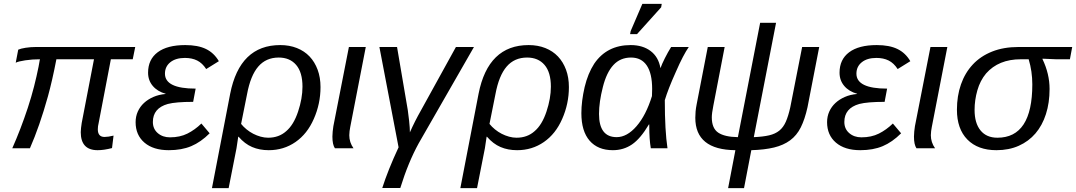

<svg xmlns="http://www.w3.org/2000/svg" viewBox="-20 -773 5610 1001"><path d="M490 -99Q490 -59 525 -59Q544 -59 572 -66L564 -1Q522 10 489 10Q401 10 401 -84Q401 -94 402.5 -106Q404 -118 406 -132L470 -464H274Q263 -407 252 -359Q241 -311 230 -271Q208 -192 184.5 -124.5Q161 -57 136 0H44Q88 -99 125 -211Q144 -269 157.5 -322Q171 -375 181 -425L188 -464Q148 -464 111.5 -458.5Q75 -453 62 -446L75 -514Q88 -520 114 -524Q140 -528 167 -528H685L672 -464H558L494 -130Q490 -115 490 -99Z M866 -57Q918 -57 957 -76.5Q996 -96 1030 -129L1073 -78Q1027 -32 977 -11Q927 10 860 10Q779 10 733 -29.5Q687 -69 687 -136Q687 -166 698.5 -191.5Q710 -217 730.5 -236Q751 -255 779.5 -267.5Q808 -280 843 -283L844 -284Q801 -296 776.5 -325Q752 -354 752 -394Q752 -463 802 -500.5Q852 -538 946 -538Q1012 -538 1054 -517.5Q1096 -497 1121 -454L1055 -413Q1035 -444 1008 -457.5Q981 -471 944 -471Q896 -471 868 -448.5Q840 -426 840 -389Q840 -311 1000 -311L987 -242Q897 -242 855 -231Q777 -209 777 -137Q777 -101 802.5 -79Q828 -57 866 -57Z M1441 -538Q1489 -538 1528 -522.5Q1567 -507 1594 -478.5Q1621 -450 1636 -409.5Q1651 -369 1651 -319Q1651 -232 1616 -153Q1582 -75 1520.5 -32.5Q1459 10 1381 10Q1333 10 1294.5 -6.5Q1256 -23 1224 -60H1222L1213 0L1172 208H1085L1180 -284Q1230 -538 1441 -538ZM1433 -473Q1367 -473 1326.5 -426Q1286 -379 1268 -282L1237 -127Q1249 -112 1265.5 -98.5Q1282 -85 1300.5 -75.5Q1319 -66 1339 -60.5Q1359 -55 1378 -55Q1434 -55 1472 -89Q1511 -122 1534 -191Q1557 -260 1557 -321Q1557 -396 1524 -434.5Q1491 -473 1433 -473Z M1801 -68Q1801 -31 1823 0H1726Q1713 -19 1713 -61Q1713 -74 1714.5 -87.5Q1716 -101 1718 -115L1799 -528H1887L1806 -111Q1804 -100 1802.5 -89.5Q1801 -79 1801 -68Z M2050 -528 2106 -199 2113 -143Q2115 -124 2116 -109Q2117 -94 2117 -83Q2142 -140 2175 -198L2357 -528H2451L2163 -26Q2108 74 2067 207H1973Q1988 160 2009 107.5Q2030 55 2058 -5L1958 -528Z M2736 -538Q2784 -538 2823 -522.5Q2862 -507 2889 -478.5Q2916 -450 2931 -409.5Q2946 -369 2946 -319Q2946 -232 2911 -153Q2877 -75 2815.5 -32.5Q2754 10 2676 10Q2628 10 2589.5 -6.5Q2551 -23 2519 -60H2517L2508 0L2467 208H2380L2475 -284Q2525 -538 2736 -538ZM2728 -473Q2662 -473 2621.5 -426Q2581 -379 2563 -282L2532 -127Q2544 -112 2560.5 -98.5Q2577 -85 2595.5 -75.5Q2614 -66 2634 -60.5Q2654 -55 2673 -55Q2729 -55 2767 -89Q2806 -122 2829 -191Q2852 -260 2852 -321Q2852 -396 2819 -434.5Q2786 -473 2728 -473Z M3268 -538Q3331 -538 3372 -507Q3413 -476 3423 -419H3424Q3430 -437 3446 -469Q3462 -501 3479 -528H3571Q3557 -508 3540 -475.5Q3523 -443 3503 -397Q3463 -308 3446 -251Q3446 -171 3449.5 -108.5Q3453 -46 3460 0H3373Q3365 -46 3365 -116V-124H3363Q3319 -50 3275 -20Q3231 10 3175 10Q3097 10 3054 -39.5Q3011 -89 3011 -183Q3011 -245 3028 -319Q3045 -390 3078 -441Q3144 -538 3268 -538ZM3270 -473Q3214 -473 3178 -434Q3142 -395 3123 -319Q3103 -241 3103 -179Q3103 -58 3195 -58Q3249 -58 3298.5 -115Q3348 -172 3379 -272L3380 -309Q3380 -390 3352 -431.5Q3324 -473 3270 -473ZM3265 -595 3268 -611 3329 -753H3430L3427 -735L3301 -595Z M3910 -58Q3958 -60 3990 -67.5Q4022 -75 4043 -92Q4064 -109 4077 -138.5Q4090 -168 4100 -213L4162 -528H4251L4190 -214Q4176 -151 4155 -109Q4134 -67 4099.5 -41.5Q4065 -16 4015.5 -4Q3966 8 3897 10L3859 208H3776L3814 10Q3605 8 3605 -159Q3605 -175 3606.5 -192Q3608 -209 3612 -229L3670 -528H3758L3699 -222Q3695 -202 3693 -187Q3691 -172 3691 -161Q3691 -104 3724.5 -81.5Q3758 -59 3827 -58L3943 -654H4026Z M4471 -57Q4523 -57 4562 -76.5Q4601 -96 4635 -129L4678 -78Q4632 -32 4582 -11Q4532 10 4465 10Q4384 10 4338 -29.5Q4292 -69 4292 -136Q4292 -166 4303.5 -191.5Q4315 -217 4335.5 -236Q4356 -255 4384.5 -267.5Q4413 -280 4448 -283L4449 -284Q4406 -296 4381.5 -325Q4357 -354 4357 -394Q4357 -463 4407 -500.5Q4457 -538 4551 -538Q4617 -538 4659 -517.5Q4701 -497 4726 -454L4660 -413Q4640 -444 4613 -457.5Q4586 -471 4549 -471Q4501 -471 4473 -448.5Q4445 -426 4445 -389Q4445 -311 4605 -311L4592 -242Q4502 -242 4460 -231Q4382 -209 4382 -137Q4382 -101 4407.5 -79Q4433 -57 4471 -57Z M4833 -68Q4833 -31 4855 0H4758Q4745 -19 4745 -61Q4745 -74 4746.5 -87.5Q4748 -101 4750 -115L4831 -528H4919L4838 -111Q4836 -100 4834.5 -89.5Q4833 -79 4833 -68Z M5175 10Q5078 10 5023.5 -45.5Q4969 -101 4969 -201Q4969 -273 4990 -333Q5011 -393 5051.5 -436.5Q5092 -480 5152 -504Q5212 -528 5290 -528H5301H5570L5558 -464H5487L5415 -467V-465Q5452 -388 5452 -309Q5452 -237 5433 -178Q5414 -119 5378.5 -77.5Q5343 -36 5291.5 -13Q5240 10 5175 10ZM5180 -55Q5362 -55 5362 -333Q5362 -401 5343 -464H5302Q5186 -464 5121 -390Q5090 -353 5075.5 -302Q5061 -251 5061 -200Q5061 -131 5092 -93Q5123 -55 5180 -55Z"/></svg>

Font: Libra Sans Modern
Style: Italic
Weight: 400
Italic angle: -12°
Foundry: Stefan Peev, Context Ltd
Version: Version 1.000